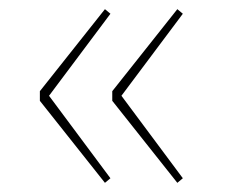

<svg xmlns="http://www.w3.org/2000/svg" viewBox="-20 -480 500 419"><path d="M209 -460 221 -450 87 -271 221 -91 209 -81 67 -260V-281ZM367 -460 379 -450 245 -271 379 -91 367 -81 225 -260V-281Z"/></svg>

Font: Bitter Pro Thin
Style: Regular
Weight: 250
Designer: Sol Matas, and Bitter project Authors
Foundry: Sol Matas
Version: Version 1.010